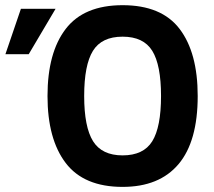

<svg xmlns="http://www.w3.org/2000/svg" viewBox="-20 -710 828 744"><path d="M746.1 -337.9Q746.1 -161.6 671.6 -73.7Q597.2 14.2 455.1 14.2Q305.2 14.2 234.6 -78.4Q164.1 -170.9 164.1 -337.9Q164.1 -505.9 234.6 -597.9Q305.2 -689.9 455.1 -689.9Q606 -689.9 676 -597.9Q746.1 -505.9 746.1 -337.9ZM604 -337.9Q604 -458 570.1 -512.9Q536.1 -567.9 455.1 -567.9Q374 -567.9 340.1 -512.9Q306.2 -458 306.2 -337.9Q306.2 -217.8 340.6 -162.8Q375 -107.9 455.1 -107.9Q536.1 -107.9 570.1 -162.8Q604 -217.8 604 -337.9ZM195.3 -675.8 91.3 -500H1L61 -675.8Z"/></svg>

Font: Clear Sans
Style: Bold
Weight: 700
Foundry: Intel Corporation
Version: Version 1.00